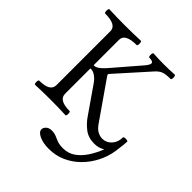

<svg xmlns="http://www.w3.org/2000/svg" viewBox="-236 -825 1212 1212"><g transform="rotate(45 370.0 -219.0)"><path d="M395 228Q344 228 309.5 212Q275 196 275 173Q275 158 289 145Q303 132 327 132Q351 132 367.5 139.5Q384 147 404 154.5Q424 162 457 162Q503 162 538.5 136.5Q574 111 600.5 70Q627 29 645 -18Q615 2 575 2Q521 2 484.5 -26.5Q448 -55 424 -91L304 -264Q288 -288 267.5 -302.5Q247 -317 231 -317H222V-91Q222 -34 319 -34Q324 -34 325.5 -24.5Q327 -15 325.5 -6Q324 3 319 3Q251 0 184 0Q117 0 48 3Q43 3 41.5 -6Q40 -15 41.5 -24.5Q43 -34 48 -34Q145 -34 145 -91V-573Q145 -628 43 -628Q38 -628 36.5 -637.5Q35 -647 36.5 -656.5Q38 -666 43 -666Q114 -663 184 -663Q255 -663 324 -666Q328 -666 330 -656.5Q332 -647 330.5 -637.5Q329 -628 324 -628Q222 -628 222 -573V-346H228Q240 -346 253.5 -355Q267 -364 279 -376Q291 -388 297 -395L452 -575Q474 -601 472 -614.5Q470 -628 437 -628Q432 -628 430.5 -637.5Q429 -647 430.5 -656.5Q432 -666 437 -666Q485 -663 532 -663Q580 -663 626 -666Q631 -666 633 -656.5Q635 -647 633.5 -637.5Q632 -628 626 -628Q584 -628 562.5 -620Q541 -612 519 -587L330 -376Q323 -369 330 -359L504 -109Q524 -79 545.5 -67.5Q567 -56 588 -56Q624 -56 649.5 -83.5Q675 -111 675 -154Q675 -159 684.5 -160.5Q694 -162 703.5 -160.5Q713 -159 713 -154Q713 -144 711 -125.5Q709 -107 706.5 -89Q704 -71 703 -61Q694 -4 667.5 48Q641 100 600.5 140.5Q560 181 508 204.5Q456 228 395 228Z"/></g></svg>

Font: Junicode SmExp
Style: Regular
Weight: 400
Width: 6
Designer: Peter S. Baker
Version: Version 2.205; ttfautohint (v1.8.4)